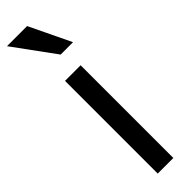

<svg xmlns="http://www.w3.org/2000/svg" viewBox="-278 -789 779 779"><g transform="rotate(-45 112.0 -399.0)"><path d="M156 0H66.5V-532H156ZM200.5 -620H129.5L-0.5 -798H115Z"/></g></svg>

Font: Myanmar Ethnic
Style: Regular
Weight: 400
Designer: Khon Soe Zaw Thu
Foundry: PaOh Unicode khonsoezawthu@gmail.com and @hotmail.com
Version: Version 1.01 September 27, 2016